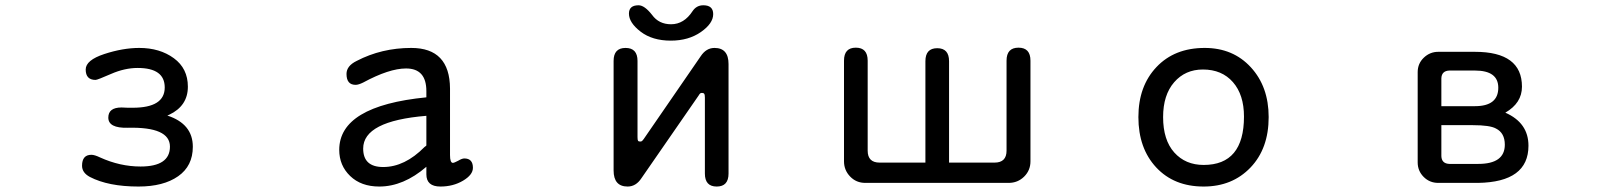

<svg xmlns="http://www.w3.org/2000/svg" viewBox="-20 -679 6040 721"><path d="M608.4 -245.1Q704.1 -213.9 704.1 -127.9Q704.1 -55.7 648.9 -17.1Q593.8 21.5 500 21.5Q386.7 21.5 317.4 -14.6Q288.1 -30.3 288.1 -56.6Q288.1 -97.7 323.2 -97.7Q335 -97.7 355.5 -87.9Q430.7 -53.7 507.8 -53.7Q618.2 -53.7 618.2 -128.4Q618.2 -203.1 460 -199.2Q386.7 -197.3 386.7 -237.3Q386.7 -275.4 436.5 -275.4L460 -274.4H478.5Q598.6 -274.4 598.6 -350.6Q598.6 -423.8 497.1 -423.8Q448.2 -423.8 397 -401.4Q345.7 -378.9 338.9 -378.9Q301.8 -378.9 301.8 -418Q301.8 -453.1 371.6 -476.1Q441.4 -499 502.9 -499Q580.1 -499 632.8 -460.4Q685.5 -421.9 685.5 -353.5Q685.5 -281.2 615.2 -248L608.4 -245.1Z M1581.1 -52.7Q1495.1 21.5 1404.3 21.5Q1335.9 21.5 1294.9 -18.1Q1253.9 -57.6 1253.9 -116.2Q1253.9 -281.2 1581.1 -313.5V-336.9Q1581.1 -421.9 1504.9 -421.9Q1441.4 -421.9 1343.8 -369.1Q1326.2 -360.4 1315.4 -360.4Q1281.2 -360.4 1281.2 -401.4Q1281.2 -431.6 1319.3 -450.2Q1413.1 -499 1524.4 -499Q1668.9 -499 1669.9 -346.7V-96.7Q1669.9 -67.4 1680.7 -67.4Q1685.5 -67.4 1700.2 -75.2Q1714.8 -84 1723.6 -84Q1755.9 -84 1755.9 -48.8Q1755.9 -22.5 1718.8 -0.5Q1681.6 21.5 1633.8 21.5Q1581.1 21.5 1581.1 -24.4V-52.7ZM1581.1 -244.1Q1343.8 -224.6 1343.8 -121.1Q1343.8 -51.8 1418.9 -51.8Q1500 -51.8 1574.2 -127Q1581.1 -131.8 1581.1 -132.8V-244.1Z M2627 -312.5Q2627 -323.2 2624.5 -326.7Q2622.1 -330.1 2616.2 -330.1Q2612.3 -330.1 2609.9 -328.6Q2607.4 -327.1 2603.5 -320.3L2388.7 -9.8Q2368.2 21.5 2336.9 21.5Q2284.2 21.5 2284.2 -39.1V-450.2Q2284.2 -499 2329.1 -499Q2374 -499 2374 -450.2V-164.1Q2374 -153.3 2376 -150.4Q2377.9 -147.5 2383.8 -147.5Q2387.7 -147.5 2390.1 -148.9Q2392.6 -150.4 2397.5 -157.2L2611.3 -467.8Q2631.8 -499 2663.1 -499Q2715.8 -499 2715.8 -438.5V-27.3Q2715.8 21.5 2671.4 21.5Q2627 21.5 2627 -27.3V-312.5ZM2377.9 -659.2Q2400.4 -659.2 2428.7 -623Q2454.1 -587.9 2500 -587.9Q2548.8 -587.9 2581.1 -637.7Q2595.7 -659.2 2621.1 -659.2Q2658.2 -659.2 2658.2 -626Q2658.2 -590.8 2611.8 -558.6Q2565.4 -526.4 2499 -526.4Q2429.7 -526.4 2385.7 -560.1Q2341.8 -593.8 2341.8 -627.9Q2341.8 -659.2 2377.9 -659.2Z M3455.1 -68.4V-449.2Q3455.1 -498 3499.5 -498Q3543.9 -498 3543.9 -449.2V-68.4H3714.8Q3759.8 -68.4 3759.8 -113.3V-451.2Q3759.8 -500 3804.7 -500Q3849.6 -500 3849.6 -451.2V-73.2Q3849.6 -39.1 3825.7 -15.6Q3801.8 7.8 3767.6 7.8H3229.5Q3195.3 7.8 3172.4 -16.1Q3149.4 -40 3149.4 -73.2V-451.2Q3149.4 -500 3193.8 -500Q3238.3 -500 3238.3 -451.2V-113.3Q3238.3 -68.4 3283.2 -68.4H3455.1Z M4503.9 -499Q4610.4 -499 4677.2 -426.3Q4744.1 -353.5 4744.1 -239.3Q4744.1 -121.1 4675.8 -49.8Q4607.4 21.5 4500 21.5Q4388.7 21.5 4321.8 -50.3Q4254.9 -122.1 4254.9 -239.3Q4254.9 -355.5 4322.8 -427.2Q4390.6 -499 4503.9 -499ZM4497.1 -418Q4430.7 -418 4389.2 -370.1Q4347.7 -322.3 4347.7 -239.3Q4347.7 -153.3 4389.6 -106.4Q4431.6 -59.6 4500 -59.6Q4651.4 -59.6 4651.4 -241.2Q4651.4 -323.2 4609.9 -370.6Q4568.4 -418 4497.1 -418Z M5632.8 -255.9Q5719.7 -217.8 5719.7 -131.8Q5719.7 4.9 5530.3 7.8H5380.9Q5348.6 7.8 5326.2 -14.6Q5303.7 -37.1 5303.7 -69.3V-408.2Q5303.7 -440.4 5326.7 -462.4Q5349.6 -484.4 5380.9 -484.4H5518.6Q5695.3 -484.4 5695.3 -353.5Q5695.3 -292 5632.8 -255.9ZM5392.6 -209V-92.8Q5393.6 -64.5 5422.9 -63.5H5531.2Q5630.9 -63.5 5630.9 -135.7Q5630.9 -179.7 5597.7 -196.3Q5575.2 -209 5510.7 -209H5392.6ZM5392.6 -280.3H5518.6Q5606.4 -280.3 5606.4 -349.6Q5606.4 -414.1 5518.6 -414.1H5422.9Q5393.6 -413.1 5392.6 -384.8V-280.3Z"/></svg>

Font: jf-openhuninn-1.0
Style: Regular
Weight: 400
Designer: [Kosugi Maru]
      Designed by Motoya company      

      [Varela Round]
      Joe Prince(Latin component); Avraham Co
Foundry: justfont CO.,LTD.
Version: 1.0